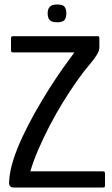

<svg xmlns="http://www.w3.org/2000/svg" viewBox="-20 -834 498 854"><path d="M414 -673Q419 -673 420.5 -671Q422 -669 422 -661V-622Q422 -608 410 -589Q398 -570 381 -550Q354 -519 323 -475Q292 -431 260.5 -380Q229 -329 201 -275Q173 -221 150.5 -169Q128 -117 115 -72H435Q443 -72 445 -70Q447 -68 447 -62V-9Q447 -3 445 -1.5Q443 0 436 0H41Q27 0 23 -8.5Q19 -17 21 -32Q23 -71 38.5 -120.5Q54 -170 79.5 -224.5Q105 -279 136 -334Q167 -389 199 -439.5Q231 -490 260.5 -531.5Q290 -573 311 -601H40Q33 -601 31 -603Q29 -605 29 -610V-664Q29 -669 31 -671Q33 -673 40 -673ZM275 -775Q275 -755 267 -745Q259 -735 234 -735Q210 -735 201 -745Q192 -755 192 -775Q192 -793 201 -803.5Q210 -814 234 -814Q260 -814 267.5 -803.5Q275 -793 275 -775Z"/></svg>

Font: Glory Medium
Style: Regular
Weight: 500
Designer: Robert Leuschke
Foundry: Robert Leuschke
Version: Version 1.011